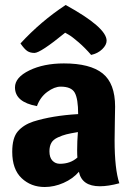

<svg xmlns="http://www.w3.org/2000/svg" viewBox="-20 -739 534 769"><path d="M128 -314Q40 -330 40 -389Q40 -429 97.5 -457Q155 -485 236 -485Q341 -485 391 -445Q441 -405 441 -312Q441 -304 440 -253Q439 -202 439 -177Q439 -62 458 -5Q414 7 380 7Q308 7 296 -51Q272 -23 234.5 -6.5Q197 10 159 10Q104 10 66.5 -25.5Q29 -61 29 -131Q29 -187 51.5 -213Q74 -239 113 -252Q189 -276 293 -282Q293 -343 279.5 -367.5Q266 -392 223 -392Q198 -392 169.5 -371Q141 -350 128 -314ZM292 -210Q262 -205 246 -201Q230 -197 211.5 -188.5Q193 -180 185.5 -166.5Q178 -153 178 -133Q178 -108 190 -95.5Q202 -83 220 -83Q262 -83 290 -108Q289 -117 289 -138Q289 -174 292 -210ZM243 -719Q407 -629 407 -576Q407 -559 389.5 -542Q372 -525 345 -519Q321 -547 295 -569.5Q269 -592 255 -600L241 -608Q142 -527 118 -527Q101 -527 89.5 -534.5Q78 -542 62 -565Q144 -654 243 -719Z"/></svg>

Font: Overlock
Style: Black
Weight: 900
Designer: Dario Muhafara
Foundry: Dario Manuel Muhafara
Version: Version 1.001